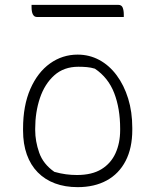

<svg xmlns="http://www.w3.org/2000/svg" viewBox="-20 -761 640 791"><path d="M300 -536Q348 -536 389 -514Q430 -492 460.5 -451Q491 -410 508 -355Q525 -300 525 -234V-226Q525 -151 497.5 -98Q470 -45 419.5 -17.5Q369 10 300 10Q248 10 206.5 -5.5Q165 -21 135.5 -51Q106 -81 90.5 -124.5Q75 -168 75 -223V-231Q75 -326 105 -394.5Q135 -463 186 -499.5Q237 -536 300 -536ZM303 -486Q243 -486 203.5 -450.5Q164 -415 144.5 -357Q125 -299 125 -231V-225Q125 -179 141.5 -132Q158 -85 204 -53Q229 -46 251.5 -43Q274 -40 297 -40Q359 -40 398 -64Q437 -88 456 -130Q475 -172 475 -225V-231Q475 -314 450.5 -377.5Q426 -441 371 -478Q355 -483 338 -484.5Q321 -486 303 -486ZM110 -741H467Q481 -741 485.5 -729.5Q490 -718 490 -701Q490 -700 490 -698Q490 -696 490 -694.5Q490 -693 490 -691H133Q124 -691 119 -696.5Q114 -702 112 -711Q110 -720 110 -731Q110 -733 110 -734.5Q110 -736 110 -738Q110 -740 110 -741Z"/></svg>

Font: Recursive Monospace Casual Light
Style: Regular
Weight: 300
Version: Version 1.047